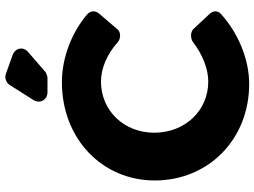

<svg xmlns="http://www.w3.org/2000/svg" viewBox="-139 -823 970 732"><g transform="rotate(-90 346.0 -457.0)"><path d="M502 -894 429 -920C415 -925 396 -918 388 -905L331 -815C315 -790 331 -761 360 -761H416C421 -761 435 -766 439 -770L514 -835C535 -853 530 -884 502 -894ZM398 -706C185 -706 24 -554 24 -352C24 -147 181 8 392 8C485 8 584 -33 657 -98C673 -111 672 -130 658 -144L601 -205C589 -217 563 -216 550 -205C504 -170 450 -148 401 -148C290 -148 206 -237 206 -354C206 -469 290 -557 401 -557C452 -557 507 -533 551 -493C564 -482 589 -480 600 -494L660 -564C672 -578 672 -596 658 -609C588 -669 492 -706 398 -706Z"/></g></svg>

Font: Trueno
Style: RoundBd
Weight: 700
Designer: Julieta Ulanovsky, Jasper
Foundry: Julieta Ulanovsky, Cannot Into Space Fonts
Version: Version 3.001